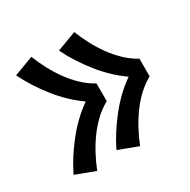

<svg xmlns="http://www.w3.org/2000/svg" viewBox="-123 -716 746 752"><g transform="rotate(-30 250.0 -340.0)"><path d="M304 -82 216 -115Q232 -148 252 -179Q272 -210 295 -239Q318 -268 344.5 -293.5Q371 -319 401 -340Q371 -361 344.5 -386.5Q318 -412 295 -441Q272 -470 252 -501Q232 -532 216 -565L304 -598Q317 -565 333.5 -534Q350 -503 370.5 -474.5Q391 -446 416.5 -421.5Q442 -397 473 -380V-300Q442 -283 416.5 -258.5Q391 -234 370.5 -205.5Q350 -177 333.5 -146Q317 -115 304 -82ZM110 -82 22 -115Q38 -148 58 -179Q78 -210 101 -239Q124 -268 150.5 -293.5Q177 -319 207 -340Q177 -361 150.5 -386.5Q124 -412 101 -441Q78 -470 58 -501Q38 -532 22 -565L110 -598Q123 -565 139.5 -534Q156 -503 176.5 -474.5Q197 -446 222.5 -421.5Q248 -397 279 -380V-300Q248 -283 222.5 -258.5Q197 -234 176.5 -205.5Q156 -177 139.5 -146Q123 -115 110 -82Z"/></g></svg>

Font: Iosevka SS04 Heavy
Style: Regular
Weight: 900
Monospace: yes
Designer: Belleve Invis
Foundry: Belleve Invis
Version: Version 19.0.0; ttfautohint (v1.8.4)